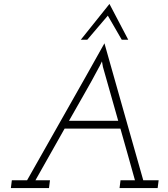

<svg xmlns="http://www.w3.org/2000/svg" viewBox="-20 -951 852 971"><path d="M533.6 -931Q497.6 -886 461.1 -840.5Q424.6 -795 388.6 -750H421.4Q447.5 -780.2 473.3 -811Q499.1 -841.7 525.3 -871.9Q544.7 -839.4 560.5 -811Q576.3 -782.5 595.7 -750H628.6Q604.6 -795 581.1 -840.5Q557.6 -886 533.6 -931ZM39.9 -39.4 35 0H227.8L232.7 -39.4H159.3L306.8 -300.7H588.9Q607.7 -234.9 626 -169.8Q644.3 -104.7 662.5 -39.4H589.5L584.6 0H777.3L782.3 -39.4H704.5Q655.1 -213.6 606.3 -385.4Q557.6 -557.3 508.2 -732Q410.7 -557.3 312.9 -385.4Q215.1 -213.6 117 -39.4ZM329 -340.2Q365.9 -405.7 405.7 -475Q445.6 -544.3 479.4 -608.5Q482 -613.2 484.6 -617.9Q487.2 -622.7 495.6 -640.5L500.6 -612.4L577.8 -340.2Z"/></svg>

Font: Josefin Slab Thin
Style: Italic
Weight: 100
Italic angle: -12°
Designer: Santiago Orozco
Foundry: Typemade
Version: Version 2.000